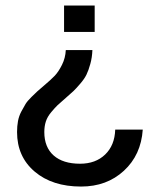

<svg xmlns="http://www.w3.org/2000/svg" viewBox="-20 -520 580 698"><path d="M212.9 -500H324.2V-403.8H212.9ZM315.9 -337.9Q314.9 -311 308.3 -287.4Q301.8 -263.7 294.2 -248.3Q286.6 -232.9 271.2 -215.1Q255.9 -197.3 246.8 -188.7Q237.8 -180.2 219.2 -164.1Q198.2 -146 189.2 -137.5Q180.2 -128.9 166.3 -112.3Q152.3 -95.7 146.7 -78.4Q141.1 -61 141.1 -40Q141.1 15.1 175 45.2Q209 75.2 271 75.2Q327.6 75.2 362.3 41.7Q397 8.3 398.9 -48.8H499Q492.7 43.5 430.4 100.8Q368.2 158.2 274.9 158.2Q169.9 158.2 106 103.8Q42 49.3 42 -40Q42 -61.5 45.4 -79.8Q48.8 -98.1 57.6 -114.7Q66.4 -131.3 72.8 -141.8Q79.1 -152.3 94.5 -167.5Q109.9 -182.6 116 -188.2Q122.1 -193.8 140.1 -209Q165 -230 179 -244.6Q192.9 -259.3 205.3 -284.2Q217.8 -309.1 219.2 -337.9Z"/></svg>

Font: Overused Grotesk Medium
Style: Regular
Weight: 500
Version: Version 0.002